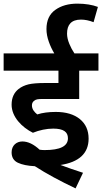

<svg xmlns="http://www.w3.org/2000/svg" viewBox="-20 -916 562 1057"><path d="M272.9 -208C329.1 -208 354 -189.9 354 -154.8C354 -111.3 311.5 -89.8 226.1 -89.8C217.3 -89.8 208 -90.3 198.2 -91.8C165.5 -122.1 133.8 -137.2 103 -137.2C71.3 -137.2 43.9 -115.7 43.9 -77.1C43.9 -49.8 55.7 -30.8 78.6 -20C101.6 -9.3 132.3 -2.9 171.9 -1C234.9 40 313.5 82 396 121.1L437 35.2C394 21.5 350.1 6.3 313 -7.8C413.1 -22.9 467.8 -70.3 467.8 -152.8C467.8 -198.2 451.7 -234.4 419.4 -260.7C387.2 -286.6 343.3 -299.8 287.1 -299.8C247.6 -299.8 213.9 -295.4 185.1 -286.1C168.9 -299.3 155.8 -314.5 155.8 -335.9C155.8 -347.2 160.2 -356 168.9 -361.8C178.2 -369.1 187.5 -371.1 216.8 -371.1H416V-526.9H522V-622.1H389.6C378.4 -639.2 369.1 -656.2 361.8 -674.3C353.5 -694.3 349.1 -712.9 349.1 -731C349.1 -780.3 373 -808.1 425.8 -808.1C447.8 -808.1 471.2 -803.2 495.1 -793.9L519 -877.9C489.7 -889.2 449.7 -896 406.2 -896C357.4 -896 316.9 -884.8 284.7 -861.8C252 -838.9 235.8 -803.2 235.8 -755.9C235.8 -733.4 240.2 -710 249 -685.5C256.8 -663.6 266.6 -642.6 278.8 -622.1H0V-526.9H301.8V-459H227.1C188.5 -459 158.2 -456.5 137.2 -451.7C115.7 -446.3 97.2 -438 82 -425.8C59.1 -407.7 43.9 -380.4 43.9 -339.8C43.9 -272.5 100.6 -215.3 161.1 -185.1C195.8 -199.2 235.8 -208 272.9 -208Z"/></svg>

Font: Noto Reveo Sans
Style: Regular
Weight: 600
Designer: Monotype Design Team
Foundry: Monotype Imaging Inc.
Version: Version 2.007